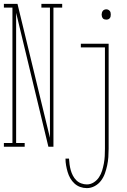

<svg xmlns="http://www.w3.org/2000/svg" viewBox="-32 -755 652 988"><path d="M-12 0V-19H32V-716H-12V-735H58L225 -46V-716H181V-735H288V-716H243V0H217L51 -689V-19H95V0ZM515 -654Q510 -654 505 -655.5Q500 -657 497 -661Q494 -665 492.5 -670Q491 -675 491 -680Q491 -685 492.5 -690Q494 -695 497 -699Q500 -703 505 -705Q510 -707 515 -707Q520 -707 524.5 -705Q529 -703 532.5 -699Q536 -695 537 -690Q538 -685 538 -680Q538 -675 537 -670Q536 -665 532.5 -661Q529 -657 524.5 -655.5Q520 -654 515 -654ZM415 213Q397 213 380.5 207Q364 201 351 189Q338 177 329.5 162Q321 147 316 130Q311 113 308 96Q305 79 305 61H323Q324 76 326 91Q328 106 332 120.5Q336 135 343 148.5Q350 162 360.5 172.5Q371 183 385.5 188.5Q400 194 415 194Q434 194 450.5 183.5Q467 173 477.5 157Q488 141 493.5 123Q499 105 502.5 86Q506 67 507 48Q508 29 508 10V-511H384V-530H527V10Q527 32 525.5 53.5Q524 75 519.5 96Q515 117 508 137Q501 157 488 174.5Q475 192 455.5 202.5Q436 213 415 213Z"/></svg>

Font: Iosevka Curly Slab ThEx
Style: Regular
Weight: 100
Width: 7
Monospace: yes
Designer: Belleve Invis
Foundry: Belleve Invis
Version: Version 11.1.0; ttfautohint (v1.8.3)